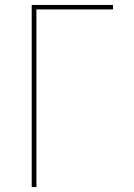

<svg xmlns="http://www.w3.org/2000/svg" viewBox="-20 -755 540 775"><path d="M108 0V-735H436V-717H127V0Z"/></svg>

Font: Iosevka Thin
Style: Regular
Weight: 100
Monospace: yes
Designer: Belleve Invis
Foundry: Belleve Invis
Version: Version 32.5.0; ttfautohint (v1.8.4)